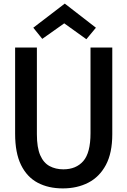

<svg xmlns="http://www.w3.org/2000/svg" viewBox="-20 -1032 708 1067"><path d="M329 15Q249 15 189.5 -16.5Q130 -48 97 -115Q64 -182 64 -289V-768H185V-286Q185 -212 203.5 -169.5Q222 -127 255.5 -109Q289 -91 332 -91Q403 -91 443 -137Q483 -183 483 -292V-768H604V-286Q604 -182 568.5 -115.5Q533 -49 471 -17Q409 15 329 15ZM513 -878 460 -814 329 -908H345L215 -816L165 -878L340 -1012Z"/></svg>

Font: Yaldevi SemiBold
Style: Regular
Weight: 600
Designer: Sol Matas, Rajitha Manaperi, Kosala Senevirathne
Foundry: Mooniak
Version: Version 1.100